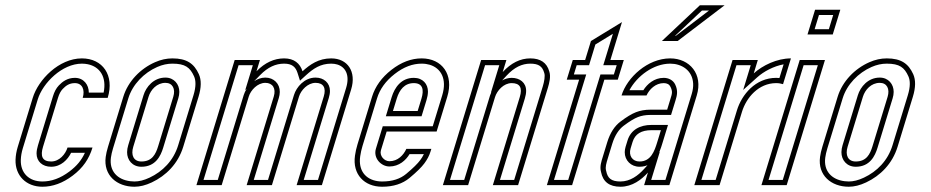

<svg xmlns="http://www.w3.org/2000/svg" viewBox="-20 -704 3538 730"><path d="M174.5 -90C139.9 -90 132.9 -111.1 143.6 -146L200.5 -332C205 -346.7 210.9 -357.8 218.2 -365.5C230.2 -378 243.2 -388 264.6 -388C292.9 -388 303.8 -362.5 294.5 -332H389.5C415.8 -418 370.2 -482 291.3 -482C204.3 -482 125.6 -401.2 104.5 -332L47.6 -146C42.5 -129.3 39.7 -113 39.1 -97C37 -35.9 80 6 141.1 6C180.5 6 218.8 -8 256 -36C295.8 -65.9 318.5 -99.8 331.7 -143H236.7C229 -117.8 205.7 -90 174.5 -90ZM174.5 -70C212.1 -70 237.8 -97.6 250.3 -123H302.8C290 -95.1 272.4 -73.4 244 -52C209.4 -26 175.5 -14 141.1 -14C90.1 -14 57.4 -46.5 59.1 -96.3C59.6 -110.4 62.1 -125 66.7 -140.2L123.6 -326.2C142.7 -388.6 216.2 -462 291.3 -462C299.3 -462 306.7 -461.2 313.6 -459.8C360.1 -450.4 386.2 -410.9 374 -352H317.7C317.7 -381.4 298.6 -408 264.6 -408C236 -408 217 -393.2 203.8 -379.3C193.4 -368.5 186.4 -354.4 181.3 -337.8L124.5 -151.8C121.2 -141.2 119.2 -131 119 -121C118.7 -90.4 141.2 -70 174.5 -70Z M448.8 -336 390.7 -146C386.4 -132 383.5 -119.2 381.9 -107.5C372.5 -37.6 424.1 6 491.2 6C511.9 6 533.9 0.5 557.2 -10.5C611.1 -35.9 656.8 -81.1 676.7 -146L734.8 -336C745.6 -371.3 746 -400 736.1 -422C717.9 -462.2 690.1 -482 635.4 -482C613.4 -482 591.4 -477.2 569.5 -467.5C514.4 -443.3 467 -395.5 448.8 -336ZM609 -389C636.3 -389 647.9 -365.9 638.8 -336L581.3 -148C572 -117.7 558.3 -90 517.6 -90C488 -90 476.9 -114.1 486.7 -146L544.8 -336C552.9 -362.6 576.2 -389 609 -389ZM467.9 -330.2C484.1 -383.2 527.3 -427.1 577.5 -449.2C597.2 -457.9 616.4 -462 635.4 -462C684.1 -462 702.5 -447.7 717.8 -413.8C724.9 -398.1 725.7 -374.7 715.6 -341.8L657.5 -151.8C639.5 -92.9 598.3 -51.9 548.7 -28.6C527.4 -18.5 508.3 -14 491.2 -14C485.5 -14 480 -14.4 474.7 -15.1C425.9 -21.4 394.9 -53.8 401.7 -104.8C403.1 -115.2 405.8 -127 409.8 -140.2ZM609 -409C564.4 -409 535.4 -373.9 525.6 -341.8L467.5 -151.8C464.8 -143 463.3 -134.3 463.2 -125.7C462.9 -95.5 483.4 -70 517.6 -70C571.3 -70 590.8 -110.7 600.4 -142.2L657.9 -330.2C660.4 -338.4 661.8 -346.6 661.8 -354.6C662 -383.9 641.7 -409 609 -409Z M1060.2 -482C1022.2 -482 987.2 -465.7 955.2 -433L968.3 -476H872.3L726.8 0H822.8L925.9 -337C933.2 -361 959 -389 988.8 -389C1016.9 -389 1030.2 -367.5 1020.9 -337L917.8 0H1013.8L1116.9 -337C1124.2 -361 1150 -389 1179.7 -389C1210.1 -389 1220.8 -369.5 1210.9 -337L1107.8 0H1203.8L1315.1 -364C1335.9 -431.9 1301.6 -482 1239.2 -482C1191.5 -482 1158.8 -459 1130.2 -433C1120.6 -463 1098.4 -482 1060.2 -482ZM918 -366.4C913.1 -358.9 909.1 -350.8 906.7 -342.8L808 -20H753.8L887.1 -456H941.3L912.1 -360.4ZM946.3 -395.3 969.5 -419C998.7 -448.8 1028.3 -462 1060.2 -462C1090.4 -462 1103.9 -449.6 1111.2 -426.9L1120.6 -397.2L1143.7 -418.2C1171.1 -443.2 1198.6 -462 1239.2 -462C1247.9 -462 1255.6 -460.8 1262.3 -458.8C1293.2 -449.4 1311 -419.1 1296 -369.8L1189 -20H1134.8L1230 -331.2C1232.8 -340.5 1234.5 -349.4 1234.5 -358.2C1234.5 -389.1 1211 -409 1179.7 -409C1137.6 -409 1106.9 -373 1097.7 -342.8L999 -20H944.8L1040 -331.2C1042.4 -339 1043.7 -346.8 1043.8 -354.4C1044.2 -385.7 1021.2 -409 988.7 -409C972.9 -409 958.2 -403.2 946.3 -395.3Z M1460.6 -91C1441 -91 1421.9 -111.7 1428.4 -133L1450.1 -204H1640.1L1680.5 -336C1706.4 -420.6 1660.7 -482 1583.1 -482C1543.8 -482 1505.5 -467.5 1468.3 -438.5C1431.1 -409.5 1406.5 -375.3 1394.5 -336L1339.2 -155C1334.9 -141 1331.7 -126.8 1329.7 -112.5C1319.4 -41 1365.3 6 1432.9 6C1475.6 6 1510.3 -5.2 1537.2 -27.5C1564 -49.8 1582.8 -68.3 1593.6 -83C1604.5 -97.7 1612.1 -112.3 1616.6 -127L1620 -138H1525C1514.3 -114.3 1492.5 -91 1460.6 -91ZM1553.4 -388C1587.4 -388 1592.7 -362.8 1582.4 -329L1568 -282H1474L1488.4 -329C1498.5 -362.2 1517.7 -388 1553.4 -388ZM1460.6 -71C1497.7 -71 1523.4 -95.1 1537.1 -118H1591.6C1587.3 -109.1 1583.5 -102.9 1577.5 -94.9C1568.5 -82.6 1550.6 -64.7 1524.4 -42.9C1501.7 -24 1472.1 -14 1432.9 -14C1427.3 -14 1421.9 -14.4 1416.8 -15.1C1370.2 -21.6 1341.7 -55.2 1349.5 -109.7C1351.4 -123 1354.3 -136.1 1358.3 -149.2L1413.6 -330.2C1424.3 -365.2 1446.1 -395.8 1480.6 -422.7C1515.1 -449.6 1548.9 -462 1583.1 -462C1594.5 -462 1604.7 -460.5 1613.8 -457.8C1656.3 -445 1680.4 -404.2 1661.4 -341.8L1625.3 -224H1435.3L1409.3 -138.8C1398.3 -102.8 1429 -71 1460.6 -71ZM1553.4 -408C1505.4 -408 1480.4 -371.2 1469.2 -334.8L1447 -262H1582.8L1601.5 -323.2C1604.9 -334.3 1607 -345.1 1607.1 -355.8C1607.2 -384.3 1587.8 -408 1553.4 -408Z M2068.2 -433C2058.9 -465.7 2034.9 -482 1996.2 -482C1958.2 -482 1923.2 -464.7 1891.3 -430L1905.4 -476H1809.4L1663.8 0H1759.8L1862.2 -335C1869.7 -359.5 1894.9 -388 1925.5 -388C1956.8 -388 1967.1 -370.3 1956.2 -335L1853.8 0H1949.8L2063 -370C2068.4 -387.8 2075.2 -413.8 2068.2 -433ZM1848.2 -353.6C1846.2 -349.4 1844.4 -344.9 1843.1 -340.8L1745 -20H1690.9L1824.2 -456H1878.3L1846.5 -351.8ZM1889.2 -398.2 1906 -416.4C1935.3 -448.2 1964.8 -462 1996.2 -462C2028.4 -462 2042.2 -451.2 2049 -427.5L2049.2 -426.8L2049.4 -426.2C2053.2 -415.6 2049.2 -393.5 2043.8 -375.8L1935 -20H1880.9L1975.4 -329.2C1978.5 -339.5 1980.4 -349.1 1980.4 -358.6C1980.5 -390.3 1955.7 -408 1925.5 -408C1912.3 -408 1899.8 -404 1889.2 -398.2Z M2059.2 0H2155.2L2277.8 -401H2328.8L2351.8 -476H2300.8L2344.8 -620L2226.8 -548L2204.8 -476H2157.8L2134.8 -401H2181.8ZM2086.3 -20 2208.9 -421H2161.9L2172.6 -456H2219.6L2243.7 -534.9L2310.3 -575.5L2273.7 -456H2324.7L2314 -421H2263L2140.4 -20Z M2443.5 -48 2428.9 0H2524.9L2629.1 -341C2654 -422.2 2602.1 -482 2528.2 -482C2442.3 -482 2364.1 -409.5 2343.1 -341H2438.1C2448.6 -364.3 2472.5 -388 2503.5 -388C2516.2 -388 2524.7 -383.3 2529.2 -374C2538.3 -355 2535.1 -347.5 2529.1 -328L2516.6 -287H2452.6C2432.6 -287 2414.5 -283.8 2398.2 -277.5C2381.9 -271.2 2362.3 -259.3 2339.4 -242C2316.4 -224.7 2299.5 -198.3 2288.7 -163L2272.2 -109C2266.5 -90.3 2259.4 -70.7 2265.2 -50C2272.4 -12.7 2297 6 2339 6C2384.4 6 2419.3 -21.2 2443.5 -48ZM2456.8 -209H2492.8L2478.7 -163C2468.4 -129.4 2454.7 -90 2411.4 -90C2384.8 -90 2369.1 -111.9 2377.7 -140L2385 -164C2394.4 -194.9 2418.6 -209 2456.8 -209ZM2496.4 -548H2556.4L2735 -684H2641ZM2428.7 -61.4C2406 -36.3 2375.9 -14 2339 -14C2304.2 -14 2290.2 -26.1 2284.8 -53.8L2284.6 -54.6L2284.4 -55.3C2280.7 -68.6 2285.2 -83.3 2291.3 -103.2L2307.8 -157.2C2317.8 -189.6 2332.6 -211.8 2351.4 -226C2373.5 -242.7 2391.9 -253.6 2405.5 -258.9C2419.1 -264.2 2434.7 -267 2452.6 -267H2531.4L2548.3 -322.2C2553.9 -340.4 2558.8 -358.5 2547.2 -382.7C2539 -399.9 2521.3 -408 2503.5 -408C2467 -408 2440.3 -383.9 2426.1 -361H2373.1C2402 -414.8 2464.3 -462 2528.2 -462C2539.2 -462 2549.4 -460.5 2558.7 -457.6C2601.4 -444.7 2627.6 -404.5 2610 -346.8L2510.1 -20H2455.9L2488.9 -127.8ZM2456.8 -229C2413.4 -229 2378.3 -210.5 2365.9 -169.8L2358.5 -145.8C2356.5 -139 2355.4 -132.2 2355.3 -125.5C2355.1 -94 2379.3 -70 2411.4 -70C2470.9 -70 2488.3 -126 2497.8 -157.2L2519.8 -229ZM2546.9 -568 2648.9 -664H2675.7L2549.7 -568Z M2957.2 -384 2987.2 -482C2933.7 -482 2879.5 -455.4 2845.8 -425L2861.3 -476H2765.3L2619.8 0H2715.8L2801.1 -279C2817.5 -332.7 2864 -388 2931.4 -388C2940.6 -388 2949.7 -386.3 2957.2 -384ZM2943.4 -407.3C2939 -407.8 2935.6 -408 2931.4 -408C2851.9 -408 2800 -343.6 2782 -284.8L2701 -20H2646.8L2780.1 -456H2834.3L2805.6 -362L2859.1 -410.1C2883.6 -432.1 2921.7 -452.5 2959.4 -459.4Z M2875 0H2971L3116.6 -476H3020.6ZM3050.2 -573H3146.2L3175 -667H3079ZM2902.1 -20 3035.4 -456H3089.5L2956.2 -20ZM3077.3 -593 3093.8 -647H3147.9L3131.4 -593Z M3164.8 -336 3106.7 -146C3102.4 -132 3099.5 -119.2 3097.9 -107.5C3088.5 -37.6 3140.1 6 3207.2 6C3227.9 6 3249.9 0.5 3273.2 -10.5C3327.1 -35.9 3372.8 -81.1 3392.7 -146L3450.8 -336C3461.6 -371.3 3462 -400 3452.1 -422C3433.9 -462.2 3406.1 -482 3351.4 -482C3329.4 -482 3307.4 -477.2 3285.5 -467.5C3230.4 -443.3 3183 -395.5 3164.8 -336ZM3325 -389C3352.3 -389 3363.9 -365.9 3354.8 -336L3297.3 -148C3288 -117.7 3274.3 -90 3233.6 -90C3204 -90 3192.9 -114.1 3202.7 -146L3260.8 -336C3268.9 -362.6 3292.2 -389 3325 -389ZM3183.9 -330.2C3200.1 -383.2 3243.3 -427.1 3293.5 -449.2C3313.2 -457.9 3332.4 -462 3351.4 -462C3400.1 -462 3418.5 -447.7 3433.8 -413.8C3440.9 -398.1 3441.7 -374.7 3431.6 -341.8L3373.5 -151.8C3355.5 -92.9 3314.3 -51.9 3264.7 -28.6C3243.4 -18.5 3224.3 -14 3207.2 -14C3201.5 -14 3196 -14.4 3190.7 -15.1C3141.9 -21.4 3110.9 -53.8 3117.7 -104.8C3119.1 -115.2 3121.8 -127 3125.8 -140.2ZM3325 -409C3280.4 -409 3251.4 -373.9 3241.6 -341.8L3183.5 -151.8C3180.8 -143 3179.3 -134.3 3179.2 -125.7C3178.9 -95.5 3199.4 -70 3233.6 -70C3287.3 -70 3306.8 -110.7 3316.4 -142.2L3373.9 -330.2C3376.4 -338.4 3377.8 -346.6 3377.8 -354.6C3378 -383.9 3357.7 -409 3325 -409Z"/></svg>

Font: Din Kursivschrift
Style: EngGhost
Weight: 400
Version: Version 1.089